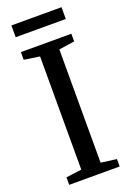

<svg xmlns="http://www.w3.org/2000/svg" viewBox="-168 -951 687 1010"><g transform="rotate(-20 176.0 -446.0)"><path d="M122 -53.5V-687L35 -700V-743H317.5V-700L230 -687V-53L317.5 -41.5V0H35V-42ZM316.5 -892V-826H36V-892Z"/></g></svg>

Font: Merriweather 48pt
Style: Regular
Weight: 400
Version: Version 2.100